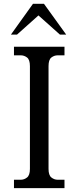

<svg xmlns="http://www.w3.org/2000/svg" viewBox="-20 -967 394 987"><path d="M311.5 -726.6V-682.6H276.4Q258.8 -682.6 244.1 -671.4Q229.5 -660.2 229.5 -627V-98.6Q229.5 -66.4 244.1 -54.7Q258.8 -43 276.4 -43H311.5V0H51.8V-43H86.9Q104.5 -43 119.1 -54.7Q133.8 -66.4 133.8 -98.6V-627Q133.8 -660.2 119.1 -671.4Q104.5 -682.6 86.9 -682.6H51.8V-726.6ZM206.1 -947.3 320.3 -789.1H288.1L177.7 -887.7L67.4 -789.1H36.1L149.4 -947.3Z"/></svg>

Font: Uchen
Style: Regular
Weight: 400
Designer: Christopher J. Fynn
Foundry: Christopher J. Fynn for DDC
Version: Version 1.000 preliminary